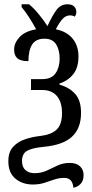

<svg xmlns="http://www.w3.org/2000/svg" viewBox="-20 -679 429 898"><path d="M323 199Q322 179 312 166Q302 153 280 153Q257 153 234.5 160.5Q212 168 188 176Q164 184 134 184Q85 184 52 156.5Q19 129 19 75Q19 32 41 8Q63 -16 97 -27.5Q131 -39 168 -43Q220 -49 245 -73Q270 -97 270 -150Q270 -202 246 -230Q222 -258 178 -258H125V-309H178Q221 -309 240 -336.5Q259 -364 259 -405Q259 -445 242.5 -471.5Q226 -498 188 -498Q148 -498 130.5 -471Q113 -444 113 -393Q76 -393 61 -406.5Q46 -420 46 -447Q46 -478 71.5 -505.5Q97 -533 149 -542Q134 -570 115.5 -598.5Q97 -627 81 -646V-659H116Q139 -640 162.5 -611Q186 -582 202 -557Q223 -603 243 -631Q263 -659 296 -659Q316 -659 326.5 -649Q337 -639 337 -623Q337 -612 330 -601Q321 -607 307 -607Q288 -607 273 -591Q258 -575 241 -542Q292 -532 319.5 -498.5Q347 -465 347 -415Q347 -363 323 -332.5Q299 -302 258 -288V-283Q303 -271 331 -240.5Q359 -210 359 -151Q359 -78 316 -39Q273 0 182 8Q130 13 106.5 26.5Q83 40 83 74Q83 103 99.5 117Q116 131 141 131Q173 131 198.5 119Q224 107 249.5 95Q275 83 306 83Q338 83 354.5 99Q371 115 371 140Q371 167 356.5 181.5Q342 196 323 199Z"/></svg>

Font: Noto Serif ExtraCondensed
Style: Regular
Weight: 400
Width: 2
Designer: Monotype Design Team
Foundry: Monotype Imaging Inc.
Version: Version 2.015